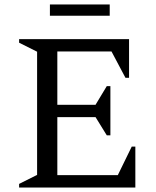

<svg xmlns="http://www.w3.org/2000/svg" viewBox="-20 -834 692 854"><path d="M65 0V-16L145 -56V-604L65 -644V-660H554V-488H538L476 -605H235V-368H405L455 -451H471V-232H455L405 -313H235V-55H504L566 -182H582V0ZM202 -764V-814H468V-764Z"/></svg>

Font: Spectral
Style: Regular
Weight: 400
Designer: Jean-Baptiste Levee
Foundry: Production Type
Version: Version 1.002